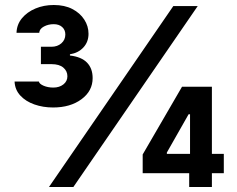

<svg xmlns="http://www.w3.org/2000/svg" viewBox="-20 -752 954 772"><path d="M193.4 -319.8Q153.3 -319.8 118.4 -332Q83.5 -344.2 61.8 -367.7Q40 -391.1 38.6 -424.3H136.2Q138.2 -414.6 155.5 -407.2Q172.9 -399.9 194.3 -399.9Q218.8 -399.9 234.9 -412.6Q251 -425.3 251 -445.3Q251 -466.3 234.6 -480.2Q218.3 -494.1 187 -494.1H144.5V-564H187Q210.9 -564 226.8 -577.9Q242.7 -591.8 242.7 -613.3Q242.7 -631.8 230 -643.3Q217.3 -654.8 195.8 -654.8Q174.3 -654.8 156.5 -645.3Q138.7 -635.7 137.7 -620.1H46.4Q47.4 -653.3 68.1 -678.5Q88.9 -703.6 122.6 -717.8Q156.2 -731.9 196.3 -731.9Q239.7 -731.9 270.8 -715.8Q301.8 -699.7 318.8 -673.3Q335.9 -647 335.9 -616.2Q335.9 -583.5 315.4 -561.3Q294.9 -539.1 261.2 -533.7V-528.8Q307.6 -523.4 330.1 -500Q352.5 -476.6 352.5 -438Q352.5 -386.2 307.6 -353Q262.7 -319.8 193.4 -319.8ZM176.8 0 676.8 -727.5H774.9L274.9 0ZM553.7 -55.7V-130.9L711.9 -403.3H779.3V-292.5H738.3L650.9 -138.7V-133.3H879.9V-55.7ZM740.7 0V-78.1L744.1 -111.8V-403.3H832V0Z"/></svg>

Font: Inter Cardless
Style: Bold
Weight: 700
Designer: Rasmus Andersson
Foundry: rsms
Version: Version 4.001;git-9221beed3